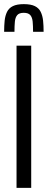

<svg xmlns="http://www.w3.org/2000/svg" viewBox="-32 -909 231 929"><path d="M48 0V-688H119V0ZM83 -889Q117 -889 136.5 -879.5Q156 -870 165 -851.5Q174 -833 176.5 -809Q179 -785 179 -755H128Q128 -784 126 -804.5Q124 -825 114.5 -836Q105 -847 83 -847Q61 -847 51.5 -836Q42 -825 40 -804.5Q38 -784 38 -755H-12Q-12 -785 -9.5 -809Q-7 -833 2 -851.5Q11 -870 30.5 -879.5Q50 -889 83 -889Z"/></svg>

Font: Saira UltraCondensed Medium
Style: Regular
Weight: 500
Width: 1
Designer: Hector Gatti with collaboration of the Omnibus-Type team
Foundry: Omnibus-Type
Version: Version 1.101